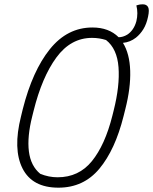

<svg xmlns="http://www.w3.org/2000/svg" viewBox="-20 -847 708 887"><path d="M407 -720Q483 -720 528 -675Q538 -675 548 -678Q558 -681 568 -687Q582 -696 593 -711.5Q604 -727 610 -749Q619 -786 610 -822Q616 -824 623 -825.5Q630 -827 640 -827Q657 -827 664 -814.5Q671 -802 664 -770Q657 -736 642.5 -712.5Q628 -689 608 -673Q581 -652 548 -649Q579 -599 581.5 -520Q584 -441 559 -343L551 -311Q512 -155 439 -67.5Q366 20 250 20Q129 20 84 -69Q39 -158 77 -309L85 -342Q130 -520 210.5 -620Q291 -720 407 -720ZM129 -310Q105 -215 113.5 -147.5Q122 -80 166 -44Q205 -28 246 -28Q344 -28 404.5 -102.5Q465 -177 499 -312L505 -336Q534 -451 527.5 -536.5Q521 -622 470 -662Q439 -672 405 -672Q307 -672 240.5 -581.5Q174 -491 135 -334Z"/></svg>

Font: Recursive Mn Csl St Lt
Style: Italic
Weight: 300
Italic angle: -15°
Monospace: yes
Version: Version 1.079;hotconv 1.0.112;makeotfexe 2.5.65598; ttfautoh